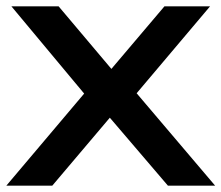

<svg xmlns="http://www.w3.org/2000/svg" viewBox="-26 -586 699 606"><path d="M-6 0 267 -323 266 -259 10 -566H159L353 -336H298L493 -566H637L376 -257L371 -332L653 0H504L292 -248H349L139 0Z"/></svg>

Font: Unbounded
Style: Regular
Weight: 400
Designer: Luke Prowse, Jean-Baptiste Morizot, Fátima Lázaro, Florian Runge
Foundry: NaN
Version: Version 1.701;gftools[0.9.28.dev5+ged2979d]